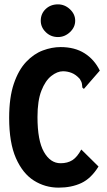

<svg xmlns="http://www.w3.org/2000/svg" viewBox="-20 -849 490 881"><path d="M249 12Q187 12 135.5 -20.5Q84 -53 53 -123.5Q22 -194 22 -308Q22 -402 43.5 -465Q65 -528 100 -565Q135 -602 176.5 -617.5Q218 -633 258 -633Q323 -633 368 -604.5Q413 -576 438 -525L371 -448L365 -441L358 -447Q357 -455 356 -464Q355 -473 346 -487Q328 -507 308.5 -514.5Q289 -522 269 -522Q243 -522 215.5 -500.5Q188 -479 170 -433Q152 -387 152 -312Q152 -204 181.5 -152Q211 -100 258 -100Q290 -100 312 -114Q334 -128 353 -163L432 -85Q398 -30 353 -9Q308 12 249 12ZM246 -679Q213 -679 190 -701.5Q167 -724 167 -754Q167 -786 189.5 -807.5Q212 -829 246 -829Q277 -829 301 -806.5Q325 -784 325 -754Q325 -724 301 -701.5Q277 -679 246 -679Z"/></svg>

Font: Inconsolata SemiCondensed Black
Style: Regular
Weight: 900
Width: 4
Monospace: yes
Designer: Raph Levien, Cyreal, Brenton Simpson
Foundry: Raph Levien, Cyreal, Google
Version: Version 3.001; ttfautohint (v1.8.2.53-6de2)